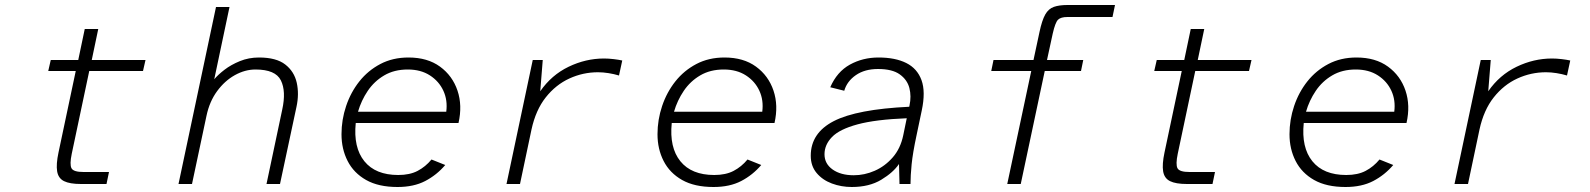

<svg xmlns="http://www.w3.org/2000/svg" viewBox="-20 -736 6360 768"><path d="M304 0Q259 0 236 -11.5Q213 -23 208.5 -51Q204 -79 214 -126L283 -452H173L183 -496H293L319 -620H373L347 -496H562L552 -452H337L267 -121Q258 -78 266 -63Q274 -48 314 -48H416L406 0Z M694 0 844 -708H898L837 -419Q852 -437 878 -457Q904 -477 939.5 -491.5Q975 -506 1016 -506Q1085 -506 1121 -478Q1157 -450 1167 -405Q1177 -360 1166 -309L1100 0H1046L1109 -298Q1125 -371 1103.5 -414.5Q1082 -458 1002 -458Q960 -458 919.5 -435.5Q879 -413 848.5 -371.5Q818 -330 806 -273L748 0Z M1570 12Q1494 12 1444.5 -16Q1395 -44 1370.5 -92Q1346 -140 1346 -199Q1346 -257 1364.5 -312Q1383 -367 1417.5 -410.5Q1452 -454 1501.5 -480Q1551 -506 1614 -506Q1690 -506 1740 -469.5Q1790 -433 1810 -373.5Q1830 -314 1814 -244H1403Q1393 -146 1437.5 -91Q1482 -36 1573 -36Q1619 -36 1650.5 -52.5Q1682 -69 1706 -98L1761 -76Q1727 -36 1681 -12Q1635 12 1570 12ZM1412 -289H1765Q1771 -335 1753.5 -373Q1736 -411 1699.5 -434.5Q1663 -458 1611 -458Q1557 -458 1517 -434.5Q1477 -411 1451 -372.5Q1425 -334 1412 -289Z M2006 0 2111 -496H2151L2141 -371Q2186 -436 2254.5 -469Q2323 -502 2396 -502Q2414 -502 2435 -499.5Q2456 -497 2469 -494L2456 -434Q2436 -440 2414 -443.5Q2392 -447 2372 -447Q2312 -447 2257.5 -422Q2203 -397 2163 -346.5Q2123 -296 2106 -218L2060 0Z M2834 12Q2758 12 2708.5 -16Q2659 -44 2634.5 -92Q2610 -140 2610 -199Q2610 -257 2628.5 -312Q2647 -367 2681.5 -410.5Q2716 -454 2765.5 -480Q2815 -506 2878 -506Q2954 -506 3004 -469.5Q3054 -433 3074 -373.5Q3094 -314 3078 -244H2667Q2657 -146 2701.5 -91Q2746 -36 2837 -36Q2883 -36 2914.5 -52.5Q2946 -69 2970 -98L3025 -76Q2991 -36 2945 -12Q2899 12 2834 12ZM2676 -289H3029Q3035 -335 3017.5 -373Q3000 -411 2963.5 -434.5Q2927 -458 2875 -458Q2821 -458 2781 -434.5Q2741 -411 2715 -372.5Q2689 -334 2676 -289Z M3387 12Q3345 12 3307.5 -2Q3270 -16 3246.5 -44Q3223 -72 3223 -113Q3223 -204 3315 -251.5Q3407 -299 3617 -309L3618 -314Q3626 -351 3617.5 -384Q3609 -417 3579 -438.5Q3549 -460 3492 -460Q3439 -460 3403.5 -435.5Q3368 -411 3357 -373L3301 -387Q3328 -449 3379.5 -477.5Q3431 -506 3494 -506Q3561 -506 3605 -484Q3649 -462 3666 -415.5Q3683 -369 3667 -294L3646 -194Q3631 -124 3626.5 -78.5Q3622 -33 3622 0H3578L3576 -80Q3553 -46 3505 -17Q3457 12 3387 12ZM3395 -35Q3438 -35 3479 -53Q3520 -71 3551 -106.5Q3582 -142 3593 -195L3607 -263Q3482 -258 3410 -238.5Q3338 -219 3308 -188Q3278 -157 3278 -119Q3278 -81 3310.5 -58Q3343 -35 3395 -35Z M4009 0 4105 -452H3945L3954 -496H4114L4138 -608Q4148 -655 4161 -678Q4174 -701 4195.5 -708.5Q4217 -716 4250 -716H4440L4430 -668H4250Q4223 -668 4212 -657Q4201 -646 4191 -602L4168 -496H4313L4304 -452H4159L4063 0Z M4728 0Q4683 0 4660 -11.5Q4637 -23 4632.5 -51Q4628 -79 4638 -126L4707 -452H4597L4607 -496H4717L4743 -620H4797L4771 -496H4986L4976 -452H4761L4691 -121Q4682 -78 4690 -63Q4698 -48 4738 -48H4840L4830 0Z M5362 12Q5286 12 5236.5 -16Q5187 -44 5162.5 -92Q5138 -140 5138 -199Q5138 -257 5156.5 -312Q5175 -367 5209.5 -410.5Q5244 -454 5293.5 -480Q5343 -506 5406 -506Q5482 -506 5532 -469.5Q5582 -433 5602 -373.5Q5622 -314 5606 -244H5195Q5185 -146 5229.5 -91Q5274 -36 5365 -36Q5411 -36 5442.5 -52.5Q5474 -69 5498 -98L5553 -76Q5519 -36 5473 -12Q5427 12 5362 12ZM5204 -289H5557Q5563 -335 5545.5 -373Q5528 -411 5491.5 -434.5Q5455 -458 5403 -458Q5349 -458 5309 -434.5Q5269 -411 5243 -372.5Q5217 -334 5204 -289Z M5798 0 5903 -496H5943L5933 -371Q5978 -436 6046.5 -469Q6115 -502 6188 -502Q6206 -502 6227 -499.5Q6248 -497 6261 -494L6248 -434Q6228 -440 6206 -443.5Q6184 -447 6164 -447Q6104 -447 6049.5 -422Q5995 -397 5955 -346.5Q5915 -296 5898 -218L5852 0Z"/></svg>

Font: Atkinson Hyperlegible Mono ExtraLight
Style: Italic
Weight: 200
Italic angle: -12°
Monospace: yes
Designer: Elliott Scott, Megan Eiswerth, Linus Boman, Theodore Petrosky, Letters from Sweden
Foundry: Applied Design Works, Letters from Sweden
Version: Version 2.001